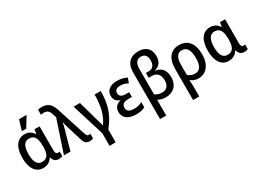

<svg xmlns="http://www.w3.org/2000/svg" viewBox="-35 -1653 3742 2770"><g transform="rotate(-30 1835.5 -268.0)"><path d="M238 -606H307L406 -766V-776H286L238 -618ZM240 10C311 10 361 -23 391 -73H399C414 -11 449 10 505 10C524 10 551 4 560 -2V-80C553 -78 541 -75 531 -75C508 -75 491 -93 491 -136V-539H407L395 -468H390C358 -518 311 -549 245 -549C123 -549 48 -451 48 -268C48 -87 123 10 240 10ZM269 -75C191 -75 152 -138 152 -267C152 -394 189 -463 268 -463C359 -463 391 -397 391 -268V-259C391 -132 355 -75 269 -75Z M1013 10C1035 10 1058 6 1072 -1V-82C1064 -79 1054 -77 1043 -77C1021 -77 1011 -90 996 -136L842 -612C805 -725 748 -765 657 -765C630 -765 608 -762 592 -757V-673C604 -676 621 -679 641 -679C690 -679 723 -659 742 -601L764 -534L586 0H695L776 -289C789 -332 802 -378 808 -418H812C818 -378 838 -316 852 -273L908 -89C928 -20 956 10 1013 10Z M1225 210H1327V-3C1465 -170 1510 -331 1510 -539H1408C1408 -355 1376 -216 1292 -95H1288C1281 -129 1262 -190 1249 -234L1164 -539H1058L1225 -1Z M1789 10C1847 10 1899 2 1937 -22V-109C1895 -84 1852 -75 1799 -75C1727 -75 1685 -101 1685 -156C1685 -212 1723 -240 1798 -240H1857V-319H1798C1738 -319 1698 -342 1698 -394C1698 -439 1726 -466 1792 -466C1836 -466 1876 -454 1916 -431L1946 -511C1903 -535 1847 -549 1784 -549C1666 -549 1599 -493 1599 -405C1599 -342 1633 -301 1687 -284V-279C1629 -264 1580 -227 1580 -148C1580 -55 1646 10 1789 10Z M2049 240H2152V-23C2190 -2 2221 10 2283 10C2405 10 2492 -68 2492 -205C2492 -325 2432 -388 2333 -402V-405C2408 -420 2459 -476 2459 -575C2459 -695 2389 -765 2262 -765C2136 -765 2049 -694 2049 -539ZM2266 -76C2221 -76 2187 -90 2152 -112V-535C2152 -643 2199 -680 2260 -680C2316 -680 2356 -642 2356 -565C2356 -486 2321 -439 2256 -439H2205V-358H2264C2333 -358 2388 -310 2388 -214C2388 -124 2344 -76 2266 -76Z M2599 240H2702V100C2702 51 2700 0 2696 -33H2702C2735 -6 2777 10 2827 10C2954 10 3043 -94 3043 -264C3043 -453 2958 -549 2816 -549C2679 -549 2599 -453 2599 -275ZM2818 -75C2775 -75 2732 -90 2702 -119V-281C2702 -405 2739 -464 2814 -464C2896 -464 2938 -403 2938 -264C2938 -138 2896 -75 2818 -75Z M3330 10C3401 10 3451 -23 3481 -73H3489C3504 -11 3539 10 3595 10C3614 10 3641 4 3650 -2V-80C3643 -78 3631 -75 3621 -75C3598 -75 3581 -93 3581 -136V-539H3497L3485 -468H3480C3448 -518 3401 -549 3335 -549C3213 -549 3138 -451 3138 -268C3138 -87 3213 10 3330 10ZM3359 -75C3281 -75 3242 -138 3242 -267C3242 -394 3279 -463 3358 -463C3449 -463 3481 -397 3481 -268V-259C3481 -132 3445 -75 3359 -75Z"/></g></svg>

Font: Noto Sans SemiCondensed Medium
Style: Regular
Weight: 500
Width: 4
Designer: Monotype Design Team
Foundry: Monotype Imaging Inc.
Version: Version 2.013